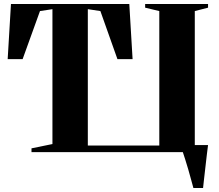

<svg xmlns="http://www.w3.org/2000/svg" viewBox="-20 -763 1096 963"><path d="M950 180Q945 161.5 938.2 136.8Q931.5 112 924 86Q916.5 60 909.2 37.5Q902 15 897 0H138V-19L243 -40.5V-717L180.5 -707.5L93.5 -466.5H18.5L35 -743H628.5L645 -466.5H569L483.5 -707.5L420.5 -717V-33H779V-707.5L708 -724.5V-743H1023.5V-724.5L957 -707.5V-35.5H1023.5Q1021 -16 1018.2 6.5Q1015.5 29 1012.8 52.8Q1010 76.5 1007.5 99.5Q1005 122.5 1002.5 143Q1000 163.5 998.5 180Z"/></svg>

Font: Merriweather 144pt ExtraBold
Style: Regular
Weight: 800
Version: Version 2.100